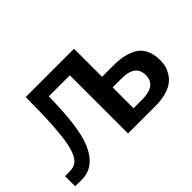

<svg xmlns="http://www.w3.org/2000/svg" viewBox="-106 -1028 1360 1360"><g transform="rotate(-45 574.5 -347.5)"><path d="M18 0V-102H64Q113 -102 141 -131Q169 -160 186 -230Q217 -355 217 -695H701V-414H816Q867 -414 908 -406Q949 -398 989.5 -377.5Q1030 -357 1053 -313.5Q1076 -270 1076 -205Q1076 -179 1070.5 -154Q1065 -129 1048.5 -100Q1032 -71 1005 -49.5Q978 -28 931 -14Q884 0 822 0H547V-583H336Q333 -282 280 -153Q216 0 85 0ZM701 -99H789Q929 -99 929 -204Q929 -308 791 -308H702Q702 -303 701.5 -293Q701 -283 701 -278Z"/></g></svg>

Font: Coval
Style: Heavy
Weight: 900
Foundry: Context Ltd
Version: Version 001.000